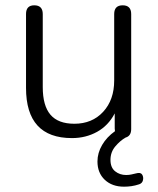

<svg xmlns="http://www.w3.org/2000/svg" viewBox="-20 -512 594 723"><path d="M412 -85Q388 -39 345.5 -15.5Q303 8 251 8Q78 8 78 -181V-459Q78 -492 109 -492Q141 -492 141 -459V-184Q141 -114 170 -80Q199 -46 260 -46Q327 -46 368.5 -91Q410 -136 410 -209V-459Q410 -492 442 -492Q474 -492 474 -459V-26Q474 0 453 6Q432 18 414 39.5Q396 61 396 90Q396 119 413.5 133Q431 147 455 147Q466 147 474.5 145Q483 143 492 141Q509 136 515 145Q521 154 518.5 166Q516 178 504 182Q489 187 475 189Q461 191 447 191Q402 191 374.5 165Q347 139 347 96Q347 64 364.5 34Q382 4 413 -18L412 -28Z"/></svg>

Font: Chiron GoRound TC L
Style: Regular
Weight: 300
Designer: Ryoko NISHIZUKA 西塚涼子 (kana, bopomofo & ideographs); Paul D. Hunt (Latin, Greek & Cyrillic); Sandoll Communications 산돌커뮤니
Foundry: Adobe
Version: Version 1.000;hotconv 1.1.1;makeotfexe 2.6.0